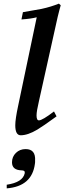

<svg xmlns="http://www.w3.org/2000/svg" viewBox="-20 -727 373 1056"><path d="M314 -698Q311 -687 306.5 -671Q302 -655 297 -633L194 -170Q181 -115 181 -92Q181 -65 194 -65Q213 -65 277 -114L291 -87Q214 -31 185 -14Q133 17 94 17Q64 17 64 -38Q64 -72 80 -146L182 -632Q153 -624 98 -620L106 -660Q176 -672 208 -678Q236 -684 260 -691.5Q284 -699 304 -707ZM17 309V289Q105 276 116 226Q119 210 100 210Q46 209 46 166Q46 135 67.5 114Q89 93 121 93Q177 93 173 157Q173 161 173 165Q173 169 172 174Q156 298 17 309Z"/></svg>

Font: GFS Didot
Style: Bold Italic
Weight: 700
Italic angle: -12°
Designer: Designed by Takis Katsoulidis and George D. Matthiopoulos.
Foundry: Designed by Takis Katsoulidis and George D. Matthiopoulos.
Version: Version 1.0